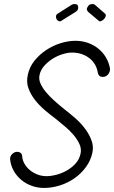

<svg xmlns="http://www.w3.org/2000/svg" viewBox="-20 -927 563 946"><path d="M522 -589Q522 -588 523 -587Q524 -586 522 -589ZM352 -726Q385 -726 414 -715.5Q443 -705 465.5 -686.5Q488 -668 502.5 -643Q517 -618 522 -589Q523 -574 513 -561Q503 -548 486 -548Q466 -548 462 -569V-568Q455 -614 419.5 -641Q384 -668 335 -668Q314 -668 288 -660Q262 -652 238.5 -637Q215 -622 197.5 -602Q180 -582 175 -558Q170 -537 179.5 -515.5Q189 -494 207 -472.5Q225 -451 248.5 -430Q272 -409 297 -389Q323 -369 350.5 -345Q378 -321 399 -293Q420 -265 431 -235Q442 -205 435 -174Q427 -136 403.5 -104Q380 -72 347.5 -49Q315 -26 275.5 -13.5Q236 -1 197 -1Q165 -1 136 -11.5Q107 -22 84.5 -41Q62 -60 47.5 -85.5Q33 -111 30 -141Q28 -155 39 -167Q50 -179 65 -179Q74 -179 81 -174Q88 -169 89 -160Q90 -139 100.5 -120.5Q111 -102 127.5 -88.5Q144 -75 165 -67Q186 -59 209 -59Q231 -59 258 -66Q285 -73 309.5 -87Q334 -101 352.5 -121.5Q371 -142 377 -170Q382 -194 371.5 -217Q361 -240 342.5 -262Q324 -284 300 -304L254 -342Q228 -361 200.5 -384.5Q173 -408 152 -435Q131 -462 120 -492.5Q109 -523 117 -558Q125 -597 150 -628Q175 -659 208.5 -681Q242 -703 279.5 -714.5Q317 -726 352 -726ZM495 -862Q503 -856 501 -848Q499 -840 492.5 -833Q486 -826 478 -823Q470 -820 466 -825L415 -868Q407 -876 408 -885Q409 -889 415 -898Q421 -907 436 -907Q444 -907 447 -904ZM268 -862Q257 -856 256 -848Q255 -840 258.5 -833Q262 -826 269.5 -823Q277 -820 283 -825L352 -868Q364 -876 365 -885Q366 -889 364 -898Q362 -907 347 -907Q340 -907 334 -904Z"/></svg>

Font: VDS
Style: Thin Italic
Weight: 100
Width: 0
Designer: artmaker
Foundry: artmaker
Version: Version 1.000 2012 initial release